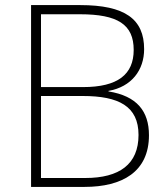

<svg xmlns="http://www.w3.org/2000/svg" viewBox="-20 -734 661 754"><path d="M295 -714H102V0H312C460 0 565 -59 565 -203C565 -297 518 -357 406 -375V-377C497 -393 546 -459 546 -541C546 -659 471 -714 295 -714ZM306 -392H141V-678H294C442 -678 505 -638 505 -538C505 -442 443 -392 306 -392ZM141 -357H305C446 -357 524 -317 524 -204C524 -89 449 -35 315 -35H141Z"/></svg>

Font: Noto Sans Thai Looped ExtraLight
Style: Regular
Weight: 200
Designer: Sasikarn Vongin, Ben Mitchell
Foundry: The Fontpad Ltd
Version: Version 1.001